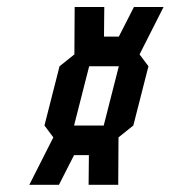

<svg xmlns="http://www.w3.org/2000/svg" viewBox="-20 -603 480 540"><path d="M189.2 -450 190 -583.3H273.3L272.5 -500H314.2L356.7 -583.3H440L372.5 -450L397.5 -416.7L355 -250L313.3 -216.7L312.5 -83.3H229.2L230 -166.7H188.3L145.8 -83.3H62.5L130 -216.7L105 -250L147.5 -416.7ZM230.8 -416.7 188.3 -250H271.7L314.2 -416.7Z"/></svg>

Font: Yulong
Style: Italic
Weight: 400
Italic angle: -14.25°
Designer: GGBotNet
Foundry: f0n7.com
Version: 1.00